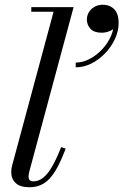

<svg xmlns="http://www.w3.org/2000/svg" viewBox="-20 -780 520 810"><path d="M104.5 10Q65.5 10 46.5 -7.5Q27.5 -25 27.5 -53Q27.5 -63 28.8 -70.8Q30 -78.5 32 -85L206 -730.5H112V-750H290.5L102.5 -52Q101.5 -47.5 101 -42.8Q100.5 -38 100.5 -34.5Q100.5 -15 120.5 -15Q142.5 -15 161.8 -30Q181 -45 199.5 -76.8Q218 -108.5 238 -159.5L257 -153Q235.5 -95.5 213.8 -59.5Q192 -23.5 165.8 -6.8Q139.5 10 104.5 10ZM299.5 -496V-516Q329 -516 358.5 -531.5Q388 -547 412 -573Q436 -599 449.2 -630.5Q462.5 -662 459.5 -694H478.5Q478.5 -678.5 468.2 -666.8Q458 -655 442 -648.5Q426 -642 409 -642Q377 -642 361.8 -658.5Q346.5 -675 346.5 -698Q346.5 -714.5 355.2 -728.8Q364 -743 379.2 -751.5Q394.5 -760 413.5 -760Q443 -760 461.8 -741.2Q480.5 -722.5 480.5 -683Q480.5 -649.5 465.2 -616.2Q450 -583 424 -555.8Q398 -528.5 365.8 -512.2Q333.5 -496 299.5 -496Z"/></svg>

Font: Bodoni Moda 11pt
Style: Italic
Weight: 400
Italic angle: -13°
Version: Version 2.004